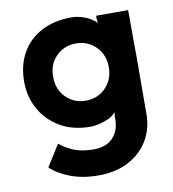

<svg xmlns="http://www.w3.org/2000/svg" viewBox="-81 -553 771 856"><g transform="rotate(-10 305.0 -124.5)"><path d="M42 -235Q42 -310 73.5 -365.5Q105 -421 163 -451.5Q221 -482 300 -482Q328 -482 359.5 -470Q391 -458 411 -437L409 -461V-470H554Q554 -396 554.5 -340.5Q555 -285 555 -235Q555 -185 554.5 -129.5Q554 -74 554 0Q554 66 523 118.5Q492 171 434.5 202Q377 233 296 233Q225 233 169 211.5Q113 190 82 159L143 62Q171 86 207.5 100.5Q244 115 296 115Q352 115 382.5 83Q413 51 413 0V-8L415 -33Q404 -17 382.5 -7Q361 3 338 8Q315 13 300 13Q220 13 162 -21Q104 -55 73 -111.5Q42 -168 42 -235ZM298 -105Q353 -105 389 -142Q425 -179 425 -235Q425 -290 389 -327Q353 -364 298 -364Q246 -364 209.5 -328.5Q173 -293 173 -235Q173 -177 209.5 -141Q246 -105 298 -105Z"/></g></svg>

Font: Kreadon
Style: Bold
Weight: 700
Designer: Reiya WATANABE
Foundry: StudioGnu
Version: Version 1.003; ttfautohint (v1.8.4.7-5d5b);gftools[0.9.32]